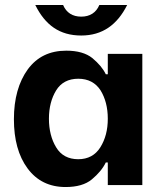

<svg xmlns="http://www.w3.org/2000/svg" viewBox="-20 -745 657 773"><path d="M307 -602C392 -602 452 -645 492 -725H380C367 -694 342 -678 307 -678C272 -678 247 -694 234 -725H122C162 -644 220 -602 307 -602ZM244 8C289 8 325 -2 350 -23C375 -44 394 -66 406 -91H414V0H553V-528H414V-446H406C395 -469 377 -490 352 -511C327 -531 292 -541 247 -541C180 -541 129 -516 92 -466C55 -415 36 -348 36 -265C36 -183 54 -117 91 -67C128 -17 179 8 244 8ZM295 -104C255 -104 225 -120 206 -152C187 -183 177 -222 177 -267C177 -312 187 -350 206 -381C225 -412 255 -428 295 -428C335 -428 365 -412 385 -381C404 -350 414 -312 414 -267C414 -222 404 -184 384 -152C364 -120 334 -104 295 -104Z"/></svg>

Font: Be Vietnam
Style: Bold
Weight: 700
Designer: Gabriel Lam
Foundry: TypeRant
Version: Version 4.000